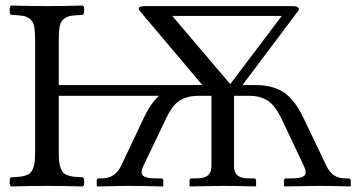

<svg xmlns="http://www.w3.org/2000/svg" viewBox="-20 -667 1283 689"><path d="M598.1 -609.9 806.2 -365.2 991.2 -609.9ZM190.9 -323.2V-122.1Q190.9 -100.6 192.4 -86.7Q193.8 -72.8 198.2 -62.3Q202.6 -51.8 208 -46.4Q213.4 -41 224.6 -37.4Q235.8 -33.7 246.8 -32.7Q257.8 -31.7 277.8 -30.8Q282.2 -26.4 282.2 -14.4Q282.2 -2.4 277.8 2Q188 0 148.9 0Q108.9 0 19 2Q14.6 -2.4 14.6 -14.4Q14.6 -26.4 19 -30.8Q39.1 -31.7 50 -32.7Q61 -33.7 72.3 -37.4Q83.5 -41 88.9 -46.4Q94.2 -51.8 98.6 -62.3Q103 -72.8 104.5 -86.7Q106 -100.6 106 -122.1V-522.9Q106 -554.7 102.8 -571.8Q99.6 -588.9 88.1 -598.4Q76.7 -607.9 62.7 -610.1Q48.8 -612.3 19 -613.8Q14.6 -618.2 14.6 -630.4Q14.6 -642.6 19 -647Q112.8 -645 147.9 -645Q189.9 -645 277.8 -647Q282.2 -642.6 282.2 -630.4Q282.2 -618.2 277.8 -613.8Q248 -612.3 234.1 -610.1Q220.2 -607.9 208.7 -598.4Q197.3 -588.9 194.1 -571.8Q190.9 -554.7 190.9 -522.9V-361.8H706.1L483.9 -625Q466.3 -645 501 -645H1030.8Q1038.6 -645 1043.9 -643.3Q1049.3 -641.6 1052 -637.2Q1054.7 -632.8 1047.9 -625L850.1 -361.8H895Q960 -361.8 999.3 -335Q1038.6 -308.1 1068.8 -244.1L1151.9 -70.8Q1172.9 -26.9 1217.8 -26.9H1230Q1238.8 -26.9 1238.8 -19V0L1236.8 2Q1164.1 0 1125 0L1001 2L999 0V-19Q999 -26.9 1006.8 -26.9H1028.8Q1044.9 -26.9 1055.2 -29.1Q1065.4 -31.2 1071.3 -36.1Q1077.1 -41 1076.9 -49.6Q1076.7 -58.1 1070.8 -70.8L988.8 -244.1Q965.8 -290 939.5 -306.6Q913.1 -323.2 874 -323.2H819.8V-70.8Q819.8 -47.9 832.5 -37.4Q845.2 -26.9 874 -26.9H891.1Q898.9 -26.9 898.9 -19V0L897 2Q819.8 0 780.8 0L662.1 2L660.2 0V-19Q660.2 -26.9 668 -26.9H684.1Q713.9 -26.9 726.3 -37.8Q738.8 -48.8 738.8 -70.8V-323.2H691.9Q652.8 -323.2 625.7 -306.6Q598.6 -290 577.1 -244.1L494.1 -70.8Q482.4 -46.4 493.4 -36.6Q504.4 -26.9 537.1 -26.9H558.1Q565.9 -26.9 565.9 -19V0L564 2Q476.1 0 439.9 0L329.1 2L327.1 0V-19Q327.1 -26.9 335 -26.9H347.2Q391.6 -26.9 414.1 -70.8L496.1 -244.1Q520.5 -295.9 550.8 -323.2Z"/></svg>

Font: Common Serif
Style: Bold
Weight: 700
Designer: Philipp H. Poll, Khaled Hosny
Foundry: Stefan Peev, Context Ltd.
Version: Version 1.026